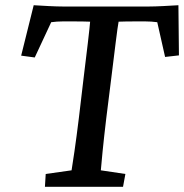

<svg xmlns="http://www.w3.org/2000/svg" viewBox="-20 -715 705 735"><path d="M663 -695C627 -693 583 -690 546 -690H225C188 -690 144 -693 109 -695L61 -502L113 -495L176 -630C190 -632 206 -633 219 -633H263C279 -633 307 -633 325 -632C324 -614 311 -504 300 -416L282 -264C270 -165 258 -87 254 -63L155 -49L152 0H451L460 -49L366 -63C368 -87 375 -165 387 -264L406 -416C417 -504 430 -614 434 -632C452 -633 482 -633 498 -633H538C551 -633 568 -632 582 -630L612 -497L665 -503Z"/></svg>

Font: TPK Tissa Web Medium
Style: Italic
Weight: 500
Italic angle: -7°
Designer: Jacques Le Bailly, Suppakit Chalermlarp | Katatrad Co.,Ltd.
Foundry: Jacques Le Bailly, Cadson Demak Co.,Ltd.
Version: Version 5.000;Glyphs 3.1.2 (3151)